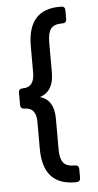

<svg xmlns="http://www.w3.org/2000/svg" viewBox="-54 -677 415 812"><g transform="rotate(-5 154.0 -270.5)"><path d="M231 -643H237Q254 -643 254 -626V-589Q254 -572 237 -572H234Q201 -572 187.5 -554.5Q174 -537 174 -498V-368Q174 -289 115 -270Q174 -253 174 -173V-43Q174 -4 187.5 13.5Q201 31 234 31H237Q254 31 254 48V85Q254 102 237 102H231Q95 102 95 -53V-166Q95 -227 46 -227Q28 -227 28 -245V-296Q28 -313 46 -313Q95 -313 95 -375V-488Q95 -643 231 -643Z"/></g></svg>

Font: Rajdhani SemiBold
Style: Regular
Weight: 600
Designer: Satya Rajpurohit, Jyotish Sonowal
Foundry: Indian Type Foundry
Version: Version 1.201 February 1, 2022